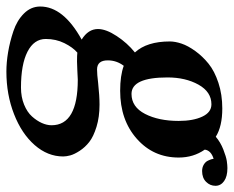

<svg xmlns="http://www.w3.org/2000/svg" viewBox="-86 -416 735 604"><g transform="rotate(90 282.0 -113.5)"><path d="M359.9 -307.6Q359.9 -353 346.4 -381.8Q333 -410.6 307.6 -410.6Q268.6 -410.6 245.8 -369.9Q223.1 -329.1 223.1 -272.5Q223.1 -159.2 274.9 -159.2Q315.9 -159.2 337.9 -201.9Q359.9 -244.6 359.9 -307.6ZM173.3 12.2Q153.3 12.2 145 11.2Q128.4 25.4 115.2 52Q102.1 78.6 102.1 110.4Q102.1 147.5 142.1 168Q182.1 188.5 254.9 188.5Q284.7 188.5 308.6 178.7Q332.5 168.9 345.9 153.8Q359.4 138.7 366.5 122.8Q373.5 106.9 373.5 92.3Q373.5 9.8 230 9.8Q220.7 10.3 201.4 11.2Q182.1 12.2 173.3 12.2ZM475.1 -307.6Q475.1 -228 416 -175.8Q356.9 -123.5 265.1 -123.5Q217.3 -123.5 186.5 -134.8Q169.4 -112.3 169.4 -84.5Q169.4 -50.8 198.2 -50.8Q213.4 -50.8 240.2 -54.2Q281.7 -58.6 308.6 -58.6Q347.7 -58.6 378.4 -49.1Q409.2 -39.6 426 -26.4Q442.9 -13.2 453.9 3.7Q464.8 20.5 468.3 33.2Q471.7 45.9 471.7 55.7Q471.7 104.5 435.8 145.5Q399.9 186.5 338.4 210.4Q276.9 234.4 204.6 234.4Q175.8 234.4 143.6 229Q111.3 223.6 77.6 212.4Q43.9 201.2 22 179.2Q0 157.2 0 127.9Q0 55.2 104 -2.4Q70.8 -22.9 70.8 -53.7Q70.8 -79.1 92.8 -112.5Q114.7 -146 144.5 -169.9Q109.9 -207.5 109.9 -279.8Q109.9 -296.4 116.7 -316.7Q123.5 -336.9 140.1 -359.9Q156.7 -382.8 179.9 -401.6Q203.1 -420.4 240 -432.6Q276.9 -444.8 320.8 -444.8Q377 -444.8 409.7 -424.3Q426.8 -439 449.7 -448Q472.7 -457 486.1 -459Q499.5 -460.9 508.3 -460.9Q534.7 -460.9 549.3 -450.4Q564 -439.9 564 -423.3Q564 -406.2 551.5 -393.8Q539.1 -381.3 517.6 -381.3Q505.9 -381.3 497.1 -386.7Q488.3 -392.1 484.9 -399.7Q481.4 -407.2 480.2 -411.6Q479 -416 479 -417.5Q452.6 -409.2 450.2 -389.6Q475.1 -354 475.1 -307.6Z"/></g></svg>

Font: LL
Style: Bold Italic
Weight: 700
Italic angle: -11.5°
Designer: Philipp H. Poll
Foundry: Philipp H. Poll
Version: Version 2.7.x